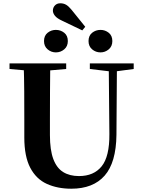

<svg xmlns="http://www.w3.org/2000/svg" viewBox="-20 -1130 863 1169"><path d="M360 -1003Q327 -1018 314.5 -1034Q302 -1050 302 -1065Q302 -1084 314.5 -1097Q327 -1110 347 -1110Q367 -1110 382.5 -1101Q398 -1092 416 -1070L499 -967L481 -945ZM320 -811Q292 -811 270 -829.5Q248 -848 248 -880Q248 -913 270 -930.5Q292 -948 320 -948Q349 -948 371 -930.5Q393 -913 393 -880Q393 -848 371 -829.5Q349 -811 320 -811ZM592 -811Q563 -811 541 -829.5Q519 -848 519 -880Q519 -913 541 -930.5Q563 -948 592 -948Q620 -948 642 -930.5Q664 -913 664 -880Q664 -848 642 -829.5Q620 -811 592 -811ZM414 19Q330 19 265 -10.5Q200 -40 164 -109Q128 -178 128 -293V-403Q128 -488 127.5 -573.5Q127 -659 124 -744H286Q285 -659 284.5 -574Q284 -489 284 -403V-308Q284 -217 304.5 -162Q325 -107 364.5 -82.5Q404 -58 461 -58Q551 -58 599 -117.5Q647 -177 646 -314L642 -744H692L689 -309Q687 -140 617 -60.5Q547 19 414 19ZM38 -710V-744H383V-710L223 -696H195ZM527 -710V-744H794V-710L682 -695H652Z"/></svg>

Font: Noto Serif JP ExtraBold
Style: Regular
Weight: 800
Designer: Ryoko NISHIZUKA 西塚涼子 (kana & ideographs); Frank Grießhammer (Latin, Greek & Cyrillic); Wenlong ZHANG 张文龙 (bopomofo); San
Foundry: Adobe
Version: Version 2.003-H1;hotconv 1.1.1;makeotfexe 2.6.0